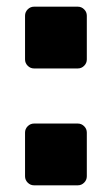

<svg xmlns="http://www.w3.org/2000/svg" viewBox="-20 -555 335 575"><path d="M213 -350H82Q71 -350 63 -358Q55 -366 55 -377V-508Q55 -519 63 -527Q71 -535 82 -535H213Q224 -535 232 -527Q240 -519 240 -508V-377Q240 -366 232 -358Q224 -350 213 -350ZM213 0H82Q71 0 63 -8Q55 -16 55 -27V-158Q55 -169 63 -177Q71 -185 82 -185H213Q224 -185 232 -177Q240 -169 240 -158V-27Q240 -16 232 -8Q224 0 213 0Z"/></svg>

Font: Rubik
Style: Regular
Weight: 700
Designer: Hubert & Fischer
Foundry: Hubert & Fischer
Version: Version 1.100